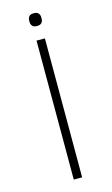

<svg xmlns="http://www.w3.org/2000/svg" viewBox="-112 -754 464 798"><g transform="rotate(-15 119.5 -355.5)"><path d="M102 -598H138V0H102ZM120 -656Q106 -656 100 -663Q94 -670 94 -680V-687Q94 -697 100 -704Q106 -711 120 -711Q134 -711 140 -704Q146 -697 146 -687V-680Q146 -670 140 -663Q134 -656 120 -656Z"/></g></svg>

Font: IBM Plex Sans Hebrew ExtraLight
Style: Regular
Weight: 200
Designer: Mike Abbink, Paul van der Laan, Pieter van Rosmalen, Yanek Iontef
Foundry: Bold Monday
Version: Version 1.2